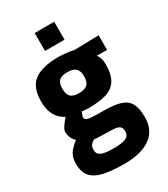

<svg xmlns="http://www.w3.org/2000/svg" viewBox="-224 -806 988 1132"><g transform="rotate(-30 269.5 -239.5)"><path d="M279 227Q199 227 143 215.5Q87 204 58.5 173Q30 142 30 83Q30 57 37 37Q44 17 60 -1.5Q76 -20 101 -39Q87 -50 78 -69.5Q69 -89 69 -112Q69 -124 84.5 -147Q100 -170 116 -187Q96 -197 78 -214.5Q60 -232 48 -262Q36 -292 36 -338Q36 -435 91 -474.5Q146 -514 254 -514Q279 -514 309.5 -510.5Q340 -507 358 -502L525 -506V-406L455 -407Q464 -396 470 -379Q476 -362 476 -338Q476 -268 452 -230Q428 -192 380 -177.5Q332 -163 257 -163Q249 -163 236 -164.5Q223 -166 214 -167Q211 -159 207 -148.5Q203 -138 203 -133Q203 -122 212 -116Q221 -110 248 -108Q275 -106 329 -106Q400 -106 442 -92.5Q484 -79 502 -45.5Q520 -12 520 48Q520 138 456 182.5Q392 227 279 227ZM270 116Q328 116 353 104Q378 92 378 64Q378 43 369 32.5Q360 22 339.5 19Q319 16 284 16Q274 16 260 15.5Q246 15 233 14.5Q220 14 209 13.5Q198 13 193 12Q174 25 167.5 36Q161 47 161 65Q161 84 171.5 95Q182 106 206 111Q230 116 270 116ZM255 -268Q295 -268 312.5 -284.5Q330 -301 330 -339Q330 -377 312.5 -393.5Q295 -410 255 -410Q216 -410 199 -393.5Q182 -377 182 -339Q182 -301 199 -284.5Q216 -268 255 -268ZM205 -584V-706H338V-584Z"/></g></svg>

Font: Cairo ExtraBold
Style: Regular
Weight: 800
Designer: Mohamed Gaber, Accademia di Belle Arti di Urbino
Foundry: Kief Type Foundry, Accademia di Belle Arti di Urbino
Version: Version 3.117